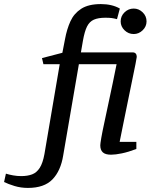

<svg xmlns="http://www.w3.org/2000/svg" viewBox="-166 -750 751 942"><path d="M-29 172Q-64 172 -95 162.5Q-126 153 -146 143L-137 102Q-121 107 -101.5 110.5Q-82 114 -62 114Q-31 114 -8.5 105.5Q14 97 29 73.5Q44 50 52 6L127 -435H47L40 -465L140 -491L153 -558Q162 -607 179.5 -645.5Q197 -684 232.5 -707Q268 -730 329 -730Q356 -730 379.5 -724.5Q403 -719 422 -708L408 -656Q393 -660 381.5 -661.5Q370 -663 351 -663Q316 -663 294.5 -653.5Q273 -644 261 -620Q249 -596 241 -551L231 -493H485Q495 -493 500 -487Q505 -481 505 -471Q505 -467 499 -437Q493 -407 483.5 -361Q474 -315 463 -261Q452 -207 441 -153Q430 -99 421 -54H503V-19Q463 -4 431.5 2.5Q400 9 379 9Q351 9 338.5 -2.5Q326 -14 326 -37Q326 -45 331 -74Q336 -103 345.5 -146.5Q355 -190 365.5 -240.5Q376 -291 387 -342Q398 -393 406 -435H221L144 13Q132 88 91.5 130Q51 172 -29 172ZM490 -583Q464 -583 445 -601.5Q426 -620 426 -645Q426 -671 445 -689.5Q464 -708 490 -708Q515 -708 534 -689.5Q553 -671 553 -645Q553 -620 534 -601.5Q515 -583 490 -583Z"/></svg>

Font: Manuale Medium
Style: Italic
Weight: 500
Italic angle: -11°
Version: Version 1.002